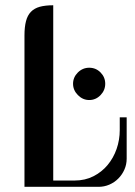

<svg xmlns="http://www.w3.org/2000/svg" viewBox="-20 -723 522 743"><path d="M186 -24.4H268.6Q309.1 -24.4 341.3 -40.8Q373.5 -57.1 396.2 -84.2Q418.9 -111.3 431.2 -146.5Q443.4 -181.6 443.4 -219.7V-269H470.2V-108.9Q470.2 -86.4 461.4 -66.7Q452.6 -46.9 437.7 -32Q422.9 -17.1 403.1 -8.5Q383.3 0 361.3 0H74.7V-585.9Q74.7 -618.7 80.6 -641.1Q86.4 -663.6 99.6 -677.2Q112.8 -690.9 134 -696.8Q155.3 -702.6 186 -702.6ZM325.2 -460.9Q351.1 -460.9 369.1 -442.6Q387.2 -424.3 387.2 -398.9Q387.2 -373.5 368.9 -354.7Q350.6 -335.9 325.2 -335.9Q300.3 -335.9 281.5 -355Q262.7 -374 262.7 -398.9Q262.7 -423.8 281.2 -442.4Q299.8 -460.9 325.2 -460.9Z"/></svg>

Font: Unique
Style: Regular
Weight: 400
Designer: Anna Pocius (aka Artmaker)
Foundry: Anna Pocius
Version: Version 1.000 2013 initial release